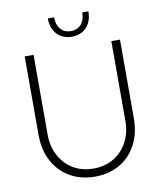

<svg xmlns="http://www.w3.org/2000/svg" viewBox="-96 -958 881 1048"><g transform="rotate(-10 345.0 -434.5)"><path d="M346 13Q269 13 209 -21Q149 -55 115 -118Q81 -181 81 -266V-700H130V-256Q130 -195 156 -144Q182 -93 230.5 -62.5Q279 -32 346 -32Q412 -32 460.5 -62.5Q509 -93 535 -144Q561 -195 561 -256V-700H609V-266Q609 -181 575.5 -118Q542 -55 482.5 -21Q423 13 346 13ZM354 -761Q321 -761 295.5 -775.5Q270 -790 255.5 -817.5Q241 -845 241 -882H276Q276 -840 297.5 -816Q319 -792 354 -792Q389 -792 410.5 -816Q432 -840 432 -882H466Q466 -845 452 -817.5Q438 -790 412.5 -775.5Q387 -761 354 -761Z"/></g></svg>

Font: MuseoModerno Thin ExtraLight
Style: Regular
Weight: 250
Version: Version 1.002